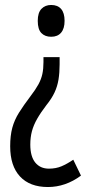

<svg xmlns="http://www.w3.org/2000/svg" viewBox="-20 -560 358 773"><path d="M220 -330V-301Q220 -267 215.5 -239.5Q211 -212 199.5 -187.5Q188 -163 167 -137Q144 -107 129.5 -81.5Q115 -56 108.5 -31.5Q102 -7 102 22Q102 70 122 94.5Q142 119 177 119Q205 119 227.5 109.5Q250 100 275 83L306 147Q275 170 241.5 181.5Q208 193 173 193Q100 193 60.5 150.5Q21 108 21 29Q21 -14 29.5 -45.5Q38 -77 56.5 -106.5Q75 -136 103 -173Q123 -199 134.5 -220Q146 -241 150.5 -262Q155 -283 155 -310V-330ZM240 -476Q240 -445 226 -428.5Q212 -412 186 -412Q161 -412 146.5 -427Q132 -442 132 -476Q132 -509 147 -524.5Q162 -540 186 -540Q212 -540 226 -524Q240 -508 240 -476Z"/></svg>

Font: Noto Sans Khmer ExtraCondensed
Style: Regular
Weight: 400
Width: 2
Designer: Danh Hong and the Monotype Design Team
Foundry: Monotype Imaging Inc.
Version: Version 2.004